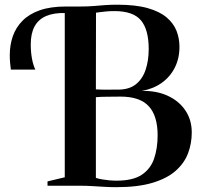

<svg xmlns="http://www.w3.org/2000/svg" viewBox="-20 -770 830 796"><path d="M462 6Q437 6 411.8 4.5Q386.5 3 361.5 1.5Q336.5 0 312 0H177V-18L248.5 -35V-743H313Q344 -743 368 -745Q392 -747 415.2 -748.8Q438.5 -750.5 466.5 -750.5Q542 -750.5 591.8 -736.5Q641.5 -722.5 670.5 -698Q699.5 -673.5 711.8 -642.2Q724 -611 724 -576Q724 -528 704.8 -489.8Q685.5 -451.5 650.5 -426.5Q615.5 -401.5 567.5 -393Q628.5 -394.5 675.2 -373Q722 -351.5 748.5 -312.2Q775 -273 775 -221Q775 -175 759.5 -134.2Q744 -93.5 708.5 -62Q673 -30.5 612.5 -12.2Q552 6 462 6ZM463.5 -21Q531 -21 567.8 -45.5Q604.5 -70 619 -112.8Q633.5 -155.5 633.5 -209Q633.5 -290 596.5 -329.8Q559.5 -369.5 480 -369.5Q467.5 -369.5 453.8 -369.2Q440 -369 426.2 -369Q412.5 -369 399.8 -368.5Q387 -368 377.5 -367V-32.5Q388 -29 402.2 -26.5Q416.5 -24 432 -22.5Q447.5 -21 463.5 -21ZM470 -398.5Q515 -398.5 542.8 -420.2Q570.5 -442 583.5 -480.2Q596.5 -518.5 596.5 -567Q596.5 -647.5 564.2 -685.8Q532 -724 455 -724Q437.5 -724 423.2 -722.8Q409 -721.5 397.8 -720Q386.5 -718.5 378 -717.5L377.5 -399.5Q387 -399 399.5 -398.5Q412 -398 424.8 -398.2Q437.5 -398.5 449.2 -398.5Q461 -398.5 470 -398.5ZM25 -481.5Q23 -495 21.8 -510.2Q20.5 -525.5 20.5 -541Q20.5 -583.5 33.2 -620Q46 -656.5 73.5 -684.2Q101 -712 145.2 -727.5Q189.5 -743 253 -743L258 -729.5L253 -716Q204 -717.5 171.8 -703.8Q139.5 -690 123.5 -660.8Q107.5 -631.5 107.5 -586Q107.5 -554.5 112.5 -527.2Q117.5 -500 126.5 -481.5Z"/></svg>

Font: Merriweather 144pt SemiBold
Style: Regular
Weight: 600
Version: Version 2.100